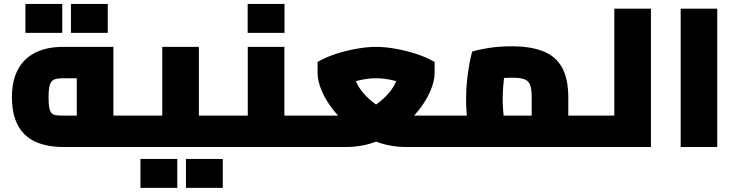

<svg xmlns="http://www.w3.org/2000/svg" viewBox="-20 -738 3706 964"><path d="M299 0Q214.7 0 156.8 -26.8Q98.9 -53.6 69.5 -109.3Q40 -165.1 40 -251.1Q40 -331.6 69.5 -387.9Q98.9 -444.2 156.8 -473.5Q214.7 -502.8 299 -502.8H549.3V0H365.5V-382.5L410.7 -345.2H299Q276.7 -345.2 262 -341.9Q247.2 -338.6 239.1 -328.8Q230.9 -319 227.3 -300.3Q223.8 -281.5 223.8 -251.1Q223.8 -216.3 227.3 -197.2Q230.9 -178.2 239.1 -169.8Q247.2 -161.4 262 -159.5Q276.7 -157.6 299 -157.6H657.8V0ZM657.8 0V-157.6Q668.7 -157.6 673.3 -136.6Q677.8 -115.7 677.8 -78.8Q677.8 -42.5 673.3 -21.3Q668.7 0 657.8 0ZM107.7 -573V-718.4H292.6V-573ZM336.3 -573V-718.4H521.1V-573Z M978.5 0V-157.6H1115.2V0ZM658 0V-157.6H904.1L794.7 -67.8V-502.8H978.5V0ZM658 0Q647.1 0 642.6 -21.3Q638 -42.5 638 -79.1Q638 -115.7 642.6 -136.6Q647.1 -157.6 658 -157.6ZM1115.2 0V-157.6Q1126.1 -157.6 1130.6 -136.6Q1135.2 -115.7 1135.2 -79.1Q1135.2 -42.5 1130.6 -21.3Q1126.1 0 1115.2 0ZM685.2 205.4V60H870.1V205.4ZM913.7 205.4V60H1098.6V205.4Z M1407.8 0V-157.6H1516.9V0ZM1115 0V-157.6H1333.4L1224 -67.8V-502.8H1407.8V0ZM1115 0Q1104.1 0 1099.6 -21.3Q1095 -42.5 1095 -79.1Q1095 -115.7 1099.6 -136.6Q1104.1 -157.6 1115 -157.6ZM1516.9 0V-157.6Q1527.8 -157.6 1532.3 -136.6Q1536.9 -115.7 1536.9 -79.1Q1536.9 -42.5 1532.3 -21.3Q1527.8 0 1516.9 0ZM1223.5 -573V-718.4H1408.4V-573Z M1517 0V-157.6H1717Q1751.7 -157.6 1788.5 -170.9Q1825.3 -184.2 1859.2 -206.9Q1893.1 -229.6 1919.9 -257.3Q1946.7 -285.1 1962.4 -315.1Q1978.2 -345.1 1978.2 -372V-437.6L2065.7 -293.5Q2019.5 -317.8 1966.5 -331.5Q1913.5 -345.2 1867.9 -345.2Q1823.4 -345.2 1770.1 -331.5Q1716.9 -317.8 1670.8 -293.5L1758.3 -437.6V-372Q1758.3 -345.1 1774 -315.1Q1789.7 -285.1 1816.5 -257.3Q1843.3 -229.6 1877.2 -206.9Q1911.1 -184.2 1948 -170.9Q1984.8 -157.6 2019.5 -157.6H2213.4V0H2019.5Q1941.5 0 1873.5 -25Q1805.5 -50 1750.5 -91.5Q1695.5 -133 1656 -182.5Q1616.5 -232 1595.5 -281.5Q1574.5 -331 1574.5 -372V-427.1Q1617.5 -451.8 1669.9 -468.4Q1722.3 -485.1 1774.3 -493.9Q1826.3 -502.8 1867.9 -502.8Q1910.6 -502.8 1962.3 -493.9Q2014.1 -485.1 2066.5 -468.4Q2119 -451.8 2162 -427.1V-372Q2162 -331 2141 -281.5Q2120 -232 2080.5 -182.5Q2041 -133 1986 -91.5Q1931 -50 1863 -25Q1795 0 1717 0ZM1517 0Q1506.1 0 1501.6 -21.3Q1497 -42.5 1497 -78.8Q1497 -115.7 1501.6 -136.6Q1506.1 -157.6 1517 -157.6ZM2213.4 0V-157.6Q2224.3 -157.6 2228.9 -136.6Q2233.4 -115.7 2233.4 -78.8Q2233.4 -42.5 2228.9 -21.3Q2224.3 0 2213.4 0Z M2833.3 0V-157.6H2942.3V0ZM2212.4 0V-157.6H2745.9L2649.5 -65.8V-249.4Q2649.5 -290.5 2641.8 -311.5Q2634 -332.4 2612.8 -340.2Q2591.6 -347.9 2550.1 -347.9Q2508.8 -347.9 2471.6 -343Q2434.5 -338 2411.6 -330L2526.8 -435.9Q2520.4 -412.8 2515.2 -378.7Q2509.9 -344.6 2506.9 -308.4Q2503.9 -272.2 2503.9 -240.8Q2503.9 -214.6 2506.4 -181.2Q2508.9 -147.7 2513.2 -119.8Q2517.4 -91.9 2520.3 -80.3L2345.3 -32Q2340.3 -49 2334.2 -80.6Q2328.1 -112.1 2324.1 -153.7Q2320.1 -195.2 2320.1 -240.8Q2320.1 -289.9 2325.1 -335.9Q2330.1 -382 2337.2 -419.3Q2344.3 -456.5 2350.3 -478.5Q2375.4 -487.5 2429.4 -496.5Q2483.3 -505.5 2550.1 -505.5Q2644.5 -505.5 2707.5 -480.5Q2770.5 -455.5 2801.9 -399.2Q2833.3 -342.9 2833.3 -247.8V0ZM2213 0Q2202.1 0 2197.6 -21.3Q2193 -42.5 2193 -78.8Q2193 -115.7 2197.6 -136.6Q2202.1 -157.6 2213 -157.6ZM2942.3 0V-157.6Q2953.2 -157.6 2957.8 -136.6Q2962.3 -115.7 2962.3 -78.8Q2962.3 -42.5 2957.8 -21.3Q2953.2 0 2942.3 0Z M3064.4 0V-694.5H3248.2V0ZM2942 0V-157.6H3064.4V0ZM2942 0Q2931.1 0 2926.6 -21.3Q2922 -42.5 2922 -79.1Q2922 -115.7 2926.6 -136.6Q2931.1 -157.6 2942 -157.6Z M3397.5 0V-694.5H3581.3V0Z"/></svg>

Font: TitilliumWeb ExtraLight
Style: Regular
Weight: 400
Designer: Mohamed Gaber, Accademia di Belle Arti di Urbino and others
Foundry: Kief Type Foundry, Accademia di Belle Arti di Urbino and others
Version: Version 3.000; ttfautohint (v1.8.2)